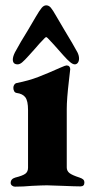

<svg xmlns="http://www.w3.org/2000/svg" viewBox="-20 -696 346 719"><path d="M20 -11Q20 -26 37 -31Q65 -38 75 -45.5Q85 -53 85 -68V-284Q85 -318 75 -331.5Q65 -345 42 -348Q36 -349 33 -354.5Q30 -360 30 -367Q30 -374 33.5 -379Q37 -384 42 -385Q88 -394 124 -408Q160 -422 207 -443Q225 -451 229 -451Q236 -451 239.5 -447Q243 -443 243 -437L238 -393Q230 -325 230 -288V-69Q230 -56 240 -48Q250 -40 278 -31Q287 -28 291.5 -24Q296 -20 296 -12Q296 2 281 2Q262 2 216 0Q172 -2 156 -2Q139 -2 99 0Q67 3 36 3Q30 3 25 -1Q20 -5 20 -11ZM191 -635 221 -584Q255 -528 270 -500Q276 -488 276 -477Q276 -467 271.5 -461Q267 -455 260 -455Q253 -455 243 -463Q233 -471 217 -489Q175 -537 159 -553Q155 -557 153 -557Q151 -557 147 -553Q129 -535 107 -509Q102 -504 97.5 -498.5Q93 -493 89 -489Q72 -470 63 -462.5Q54 -455 46 -455Q28 -455 28 -473Q28 -484 36 -500Q57 -539 84 -582L114 -633Q128 -657 136 -666.5Q144 -676 153 -676Q163 -676 170.5 -667Q178 -658 191 -635Z"/></svg>

Font: EB Garamond ExtraBold
Style: Regular
Weight: 800
Designer: Georg Duffner and Octavio Pardo
Foundry: Georg Duffner
Version: Version 1.000